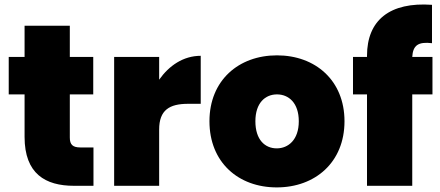

<svg xmlns="http://www.w3.org/2000/svg" viewBox="-20 -809 1917 836"><path d="M87 -213C87 -52 178 0 302 0H387V-167H330C297 -167 284 -179 284 -210V-398H386V-561H284V-697H87V-561H18V-398H87Z M673 -245C673 -330 718 -357 799 -357H854V-566C778 -566 716 -523 673 -462V-561H477V0H673Z M1480 -281C1480 -459 1353 -568 1186 -568C1019 -568 892 -459 892 -281C892 -102 1018 7 1185 7C1352 7 1480 -102 1480 -281ZM1092 -281C1092 -361 1135 -398 1186 -398C1237 -398 1281 -361 1281 -281C1281 -200 1235 -163 1185 -163C1134 -163 1092 -200 1092 -281Z M1578 0H1775V-398H1863V-561H1775C1778 -612 1801 -628 1861 -621V-788C1678 -801 1578 -722 1578 -566V-561H1517V-398H1578Z"/></svg>

Font: SVN-Poppins ExtraBold
Style: Regular
Weight: 800
Designer: Ninad Kale (Devanagari), Jonny Pinhorn (Latin)
Foundry: Indian Type Foundry
Version: Version 3.002 2017; ttfautohint (v1.8.3)